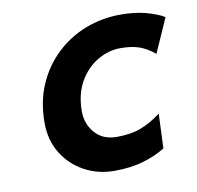

<svg xmlns="http://www.w3.org/2000/svg" viewBox="-64 -569 665 647"><g transform="rotate(-10 268.5 -245.5)"><path d="M536.6 -468.3 484.9 -351.6Q457.5 -374 431.6 -382.8Q405.8 -391.6 368.2 -391.6Q327.6 -391.6 289.8 -369.4Q252 -347.2 227.8 -305.2Q203.6 -263.2 203.6 -203.1Q203.6 -161.6 230.5 -130.4Q257.3 -99.1 305.2 -99.1Q353 -99.1 387.5 -112.1Q421.9 -125 457.5 -151.9L452.6 -33.7Q418.9 -12.7 375.7 -0.2Q332.5 12.2 277.8 12.2Q222.2 12.2 175.8 -12.7Q129.4 -37.6 101.3 -82.8Q73.2 -127.9 73.2 -188.5Q73.2 -259.8 98.1 -317.4Q123 -375 166.7 -416.7Q210.4 -458.5 267.6 -480.7Q324.7 -502.9 388.7 -502.9Q437 -502.9 475.1 -492.7Q513.2 -482.4 536.6 -468.3Z"/></g></svg>

Font: Andika
Style: Bold Italic
Weight: 700
Italic angle: -14°
Designer: Victor Gaultney, Annie Olsen, Julie Remington, Don Collingsworth, Eric Hays, Becca Hirsbrunner
Foundry: SIL International
Version: Version 6.101